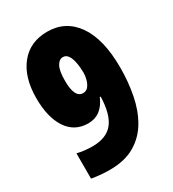

<svg xmlns="http://www.w3.org/2000/svg" viewBox="-178 -824 843 933"><g transform="rotate(-30 243.0 -357.0)"><path d="M162 10Q111 10 61 1V-141Q81 -136 103 -133.5Q125 -131 147 -131Q224 -131 261 -176Q298 -221 301 -321H296Q261 -238 185 -238Q109 -238 67.5 -300Q26 -362 26 -470Q26 -587 81 -655.5Q136 -724 233 -724Q336 -724 395 -639.5Q454 -555 454 -395Q454 -317 440 -244Q426 -171 393 -114Q360 -57 303.5 -23.5Q247 10 162 10ZM236 -378Q255 -378 266 -392.5Q277 -407 282 -426.5Q287 -446 287 -462Q287 -474 285.5 -493.5Q284 -513 279 -532.5Q274 -552 264 -565.5Q254 -579 237 -579Q216 -579 202.5 -554Q189 -529 189 -473Q189 -378 236 -378Z"/></g></svg>

Font: Noto Sans Devanagari UI ExtraCondensed Black
Style: Regular
Weight: 900
Width: 2
Designer: Jelle Bosma - Monotype Design Team
Foundry: Monotype Imaging Inc.
Version: Version 2.003